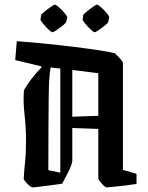

<svg xmlns="http://www.w3.org/2000/svg" viewBox="-20 -804 642 834"><path d="M84 -412Q99 -439 117.5 -462.5Q136 -486 160 -511L159 -516L46 -543L53 -625Q110 -621 175 -614.5Q240 -608 300.5 -600.5Q361 -593 408 -586Q455 -579 476 -573Q479 -573 488 -564Q497 -555 505.5 -545Q514 -535 514 -531V-66L573 -49V-5Q556 -2 526.5 1.5Q497 5 472 7.5Q447 10 442 10Q437 9 429 1Q421 -7 414.5 -15.5Q408 -24 407 -28V-244L294 -248V-105Q294 -91 272 -48L250 -6Q238 -4 217.5 -1.5Q197 1 175.5 4Q154 7 138.5 8.5Q123 10 120 10Q115 9 106.5 1.5Q98 -6 91 -14.5Q84 -23 83 -27Q85 -66 89 -102Q93 -138 93 -191Q93 -251 86.5 -307.5Q80 -364 84 -412ZM190 -65 242 -54V-506L200 -511Q196 -491 194 -460Q192 -429 191.5 -379Q191 -329 190.5 -252.5Q190 -176 190 -65ZM407 -486 294 -500V-297L407 -301ZM342 -740Q343 -742 356 -753Q369 -764 383.5 -774Q398 -784 401 -784Q406 -784 419.5 -772Q433 -760 444.5 -746Q456 -732 454 -727L450 -708Q449 -704 436 -693.5Q423 -683 409 -673.5Q395 -664 391 -664Q386 -664 373 -676.5Q360 -689 349 -702.5Q338 -716 339 -720ZM159 -740Q160 -742 173 -753Q186 -764 200.5 -774Q215 -784 218 -784Q223 -784 236.5 -772Q250 -760 261.5 -746Q273 -732 272 -727L267 -708Q266 -704 253 -693.5Q240 -683 226 -673.5Q212 -664 208 -664Q203 -664 190 -676.5Q177 -689 166 -702.5Q155 -716 156 -720Z"/></svg>

Font: Grenze Gotisch Medium
Style: Regular
Weight: 500
Designer: Renata Polastri
Foundry: Omnibus-Type
Version: Version 1.001